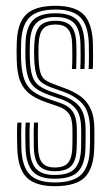

<svg xmlns="http://www.w3.org/2000/svg" viewBox="-20 -627 377 654"><path d="M166.2 7.2Q100.8 7.2 70.9 -22.5Q41 -52.2 38.8 -121.2Q38 -142.8 37.9 -165.8Q37.8 -188.8 39 -209.5H53.2Q52.2 -189.8 52.2 -165.8Q52.2 -141.8 52.8 -122Q55 -59.8 81.4 -32.6Q107.8 -5.5 166.2 -5.5Q230.2 -5.5 257.2 -32.8Q284.2 -60 286 -119.5Q286.5 -131.5 286.6 -141.8Q286.8 -152 286.6 -162.4Q286.5 -172.8 286.5 -184.8Q286.5 -241.8 263.8 -270Q241 -298.2 195 -314.8L157 -328.2Q134.5 -336.5 121.9 -346.1Q109.2 -355.8 103.8 -373.6Q98.2 -391.5 96.8 -424Q96 -436.5 96 -449Q96 -461.5 96.8 -476.5Q98.8 -519.2 115 -537.8Q131.2 -556.2 169.2 -556.2Q204.8 -556.2 221.6 -538.5Q238.5 -520.8 240 -477.2Q240.5 -463.8 240.5 -441.2Q240.5 -418.8 239.5 -392H225.2Q226.5 -417.8 226.4 -438.9Q226.2 -460 225.8 -476.8Q224.8 -513 211.2 -528.2Q197.8 -543.5 169.2 -543.5Q139.2 -543.5 126.1 -528Q113 -512.5 111.5 -476.5Q111 -462.2 111 -451.1Q111 -440 111.5 -424Q113 -394.2 118 -378.6Q123 -363 133.5 -355.2Q144 -347.5 161.5 -341L198.8 -327.2Q229.8 -316.2 252.8 -300Q275.8 -283.8 288.6 -256.6Q301.5 -229.5 301.5 -184.8Q301.5 -172.5 301.5 -162.1Q301.5 -151.8 301.5 -141.6Q301.5 -131.5 300.8 -119.5Q299 -54.2 269.2 -23.5Q239.5 7.2 166.2 7.2ZM166.2 -18.2Q113.8 -18.2 91.4 -43.2Q69 -68.2 67 -122.5Q66.5 -142.8 66.2 -163.8Q66 -184.8 67.2 -209.5H81.8Q80.2 -184.5 80.6 -162Q81 -139.5 81.2 -123.2Q82.8 -74 102.5 -52.5Q122.2 -31 166.2 -31Q215.5 -31 235 -53Q254.5 -75 256 -120Q256.8 -138 256.6 -152.4Q256.5 -166.8 256.5 -184.8Q256.5 -232 239.6 -254.6Q222.8 -277.2 187.5 -289.5L148.2 -303Q119.2 -313.2 101.9 -326.2Q84.5 -339.2 76.5 -362Q68.5 -384.8 66.8 -423.8Q66.2 -440.5 66.4 -451.6Q66.5 -462.8 66.8 -476.8Q67.8 -531.8 90.9 -556.8Q114 -581.8 169.2 -581.8Q220.8 -581.8 243.5 -557.9Q266.2 -534 268 -478.8Q268.5 -461 268.8 -440Q269 -419 267.8 -392H253.5Q254.8 -420.2 254.6 -441.1Q254.5 -462 254 -478.8Q252.5 -528 232.2 -548.5Q212 -569 169.2 -569Q122.5 -569 102.5 -547.1Q82.5 -525.2 81.8 -476.8Q81.5 -462 81.2 -451.2Q81 -440.5 81.8 -423.8Q83.5 -386.5 90.8 -366.2Q98 -346 113 -335.1Q128 -324.2 152.5 -315.5L191.2 -302Q232.2 -287.8 251.9 -262.4Q271.5 -237 271.5 -184.8Q271.5 -166.8 271.6 -152.1Q271.8 -137.5 271 -119.8Q269.2 -67.2 246.1 -42.8Q223 -18.2 166.2 -18.2ZM166.2 -43.8Q130.8 -43.8 113.8 -61.9Q96.8 -80 95.2 -124Q95 -142 94.8 -164.1Q94.5 -186.2 95.8 -209.5H109.8Q108.8 -189.8 108.9 -167.4Q109 -145 109.5 -125Q110.5 -88.2 123.9 -72.4Q137.2 -56.5 166.2 -56.5Q199 -56.5 211.9 -72.5Q224.8 -88.5 226.2 -120.2Q227 -137.8 226.9 -152.2Q226.8 -166.8 226.8 -184.8Q226.8 -223.2 214.8 -239.6Q202.8 -256 179.8 -264L139.2 -278Q107 -289 84.5 -304.6Q62 -320.2 49.9 -348.2Q37.8 -376.2 37 -423.8Q36.2 -441.5 36.5 -454.2Q36.8 -467 37 -476.8Q37.8 -545.8 68 -576.5Q98.2 -607.2 169.2 -607.2Q235 -607.2 264.5 -577.9Q294 -548.5 296.5 -480Q297 -461.8 297.1 -438Q297.2 -414.2 296 -392H282Q283 -412.5 283 -436.2Q283 -460 282.5 -479.2Q280.2 -541 253.9 -567.8Q227.5 -594.5 169.2 -594.5Q106.2 -594.5 79.5 -566.6Q52.8 -538.8 51.8 -476.8Q51.8 -462.2 51.5 -451.2Q51.2 -440.2 51.8 -423.8Q53.5 -380.8 63.1 -355.5Q72.8 -330.2 92.5 -315.8Q112.2 -301.2 143.8 -290.5L183.5 -276.8Q216.8 -265.5 229.2 -244.6Q241.8 -223.8 241.8 -184.8Q241.8 -174.5 241.8 -164.2Q241.8 -154 241.8 -143.2Q241.8 -132.5 241 -120.2Q239.8 -80.8 223.1 -62.2Q206.5 -43.8 166.2 -43.8Z"/></svg>

Font: Big Shoulders Inline Display Thin Medium
Style: Regular
Weight: 500
Version: Version 2.002